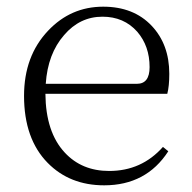

<svg xmlns="http://www.w3.org/2000/svg" viewBox="-20 -541 576 575"><path d="M390 -290Q428 -290 428 -340Q428 -403 391 -446Q351 -491 287 -491Q219 -491 172 -436Q123 -380 117 -290ZM116 -260Q117 -145 174 -84Q225 -29 307 -29Q404 -29 468 -101L484 -88Q418 14 292 14Q189 14 123 -53Q52 -125 52 -254Q52 -373 124 -449Q192 -521 289 -521Q380 -521 434 -464Q487 -408 487 -320Q487 -283 481 -260Z"/></svg>

Font: Source Han Serif SC ExtraLight
Style: Regular
Weight: 250
Designer: Ryoko NISHIZUKA  (kana & ideographs); Frank Grießhammer (Latin, Greek & Cyrillic); Wenlong ZHANG  (bopomofo); Sandoll Co
Foundry: Adobe Systems Incorporated
Version: Version 1.001 October 20, 2017